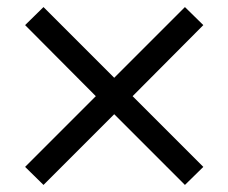

<svg xmlns="http://www.w3.org/2000/svg" viewBox="-20 -571 646 543"><path d="M51 -99 103 -48 303 -248 503 -48 555 -99 355 -299 555 -500 503 -551 303 -351 103 -551 51 -500 251 -299Z"/></svg>

Font: Involve
Style: Regular
Weight: 400
Designer: Stefan Peev
Foundry: Context Ltd.
Version: Version 1.001